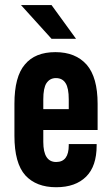

<svg xmlns="http://www.w3.org/2000/svg" viewBox="-20 -746 450 773"><path d="M154.3 -222.7V-174.8Q154.3 -93.8 206.1 -93.8Q256.8 -93.8 256.8 -161.1V-166H369.1V-160.2Q369.1 -77.1 327.1 -35.2Q284.2 7.8 206.1 7.8Q126 7.8 82 -40Q38.1 -88.9 38.1 -199.2V-328.1Q38.1 -437.5 80.1 -486.3Q121.1 -536.1 203.1 -536.1Q284.2 -536.1 329.1 -485.4Q373 -434.6 373 -328.1V-222.7ZM154.3 -345.7V-306.6H256.8V-345.7Q256.8 -391.6 244.1 -411.1Q231.4 -431.6 205.1 -431.6Q180.7 -431.6 167 -411.1Q154.3 -391.6 154.3 -345.7ZM64.5 -725.6H187.5L286.1 -589.8H187.5Z"/></svg>

Font: Dinish Condensed
Style: Bold
Weight: 700
Width: 3
Designer: Bert Driehuis
Foundry: Playbeing
Version: Version 3.006; git-39231f3c-release